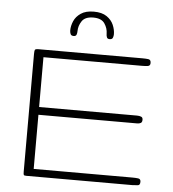

<svg xmlns="http://www.w3.org/2000/svg" viewBox="-52 -773 740 821"><g transform="rotate(5 318.0 -362.5)"><path d="M91.3 0Q82 0 80.3 -2.9Q78.6 -5.9 78.6 -17.1V-521Q78.6 -535.2 80.6 -539.6Q82.5 -543.9 96.7 -543.9H542.5Q556.6 -543.9 567.6 -542.5Q578.6 -541 578.6 -526.9Q578.6 -514.6 567.6 -513.2Q556.6 -511.7 542.5 -511.7H120.1V-297.9H540Q550.8 -297.9 558.1 -294.9Q565.4 -292 565.4 -282.2Q565.4 -271.5 559.3 -268.1Q553.2 -264.6 543.5 -264.6H120.1V-32.2H543.5Q557.6 -32.2 568.6 -30.8Q579.6 -29.3 579.6 -17.1Q579.6 -2.9 570.6 -1.7Q561.5 -0.5 547.4 0ZM240.7 -613.3Q230 -613.3 227.1 -620.6Q224.1 -627.9 224.1 -635.7Q224.1 -655.3 232.9 -675.8Q241.7 -696.3 262.5 -710.4Q283.2 -724.6 317.9 -724.6Q353 -724.6 373.5 -710.4Q394 -696.3 402.8 -675.8Q411.6 -655.3 411.6 -635.7Q411.6 -627.9 408.7 -620.6Q405.8 -613.3 395 -613.3Q385.7 -613.3 383.1 -619.9Q380.4 -626.5 380.4 -635.7Q380.4 -658.2 366.7 -678.7Q353 -699.2 317.9 -699.2Q282.7 -699.2 269 -678.7Q255.4 -658.2 255.4 -635.7Q255.4 -626.5 252.7 -619.9Q250 -613.3 240.7 -613.3Z"/></g></svg>

Font: Gruppo
Style: Regular
Weight: 400
Designer: Vernon Adams
Foundry: Vernon Adams
Version: Version 1.001; ttfautohint (v1.8.4.7-5d5b);gftools[0.9.28]